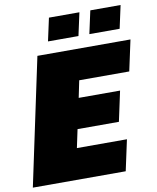

<svg xmlns="http://www.w3.org/2000/svg" viewBox="-99 -951 839 1024"><g transform="rotate(-10 320.0 -439.0)"><path d="M-5 0 141 -688H645L609 -521H338L319 -429H543L508 -266H284L263 -167H534L498 0ZM434 -754 461 -878H625L598 -754ZM210 -754 237 -878H402L375 -754Z"/></g></svg>

Font: Saira Black
Style: Italic
Weight: 900
Italic angle: -12°
Designer: Hector Gatti with collaboration of the Omnibus-Type team
Foundry: Omnibus-Type
Version: Version 1.100; ttfautohint (v1.8.3)